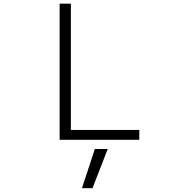

<svg xmlns="http://www.w3.org/2000/svg" viewBox="-20 -751 1040 1033"><path d="M559.6 50.8 477.5 261.7H420.9L490.2 50.8ZM361.3 -731.4V-51.8H729.5V1H300.8V-731.4Z"/></svg>

Font: Gen Shin Gothic Monospace Light
Style: Regular
Weight: 300
Designer: [Source Han Sans]
Ryoko NISHIZUKA  (kana & ideographs); Paul D. Hunt (Latin, Greek & Cyrillic); Wenlong ZHANG  (bopomofo
Version: Version 1.002.20150607